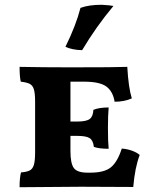

<svg xmlns="http://www.w3.org/2000/svg" viewBox="-20 -782 651 804"><path d="M565 -133Q545 -81 538 1L320 0L62 2Q62 -38 68 -60Q93 -62 105 -68.5Q117 -75 122 -92Q127 -109 127 -145V-356Q127 -391 122 -407.5Q117 -424 105 -430.5Q93 -437 67 -440Q62 -460 62 -502Q158 -500 275 -500Q470 -500 513 -502Q518 -414 532 -370Q501 -356 460 -356Q453 -399 425.5 -419.5Q398 -440 332 -440H275V-273H303Q342 -273 356 -284Q370 -295 371 -322Q395 -332 435 -332Q432 -298 432 -246Q432 -189 435 -159Q394 -159 373 -167Q370 -194 355.5 -203.5Q341 -213 303 -213H275V-150Q275 -97 289.5 -78Q304 -59 346 -59H359Q417 -59 444.5 -81.5Q472 -104 490 -160Q514 -158 534 -150.5Q554 -143 565 -133ZM254 -586Q298 -675 317 -749Q352 -762 406 -762Q442 -760 455 -757Q383 -671 324 -572Q305 -572 285.5 -576Q266 -580 254 -586Z"/></svg>

Font: Vollkorn SC
Style: Bold
Weight: 700
Designer: Friedrich Althausen
Foundry: Friedrich Althausen
Version: Version 4.015